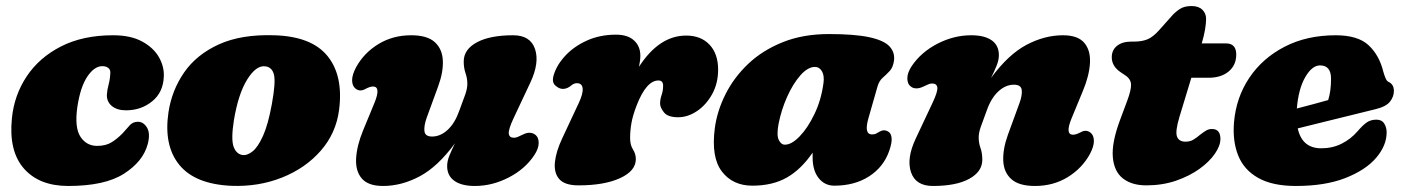

<svg xmlns="http://www.w3.org/2000/svg" viewBox="-20 -602 4659 637"><path d="M319.5 -382.5Q293 -382.5 269.8 -348Q246.5 -313.5 236.5 -246.5Q227 -178.5 247 -148.2Q267 -118 302 -118Q331 -118 350 -129.8Q369 -141.5 387 -160Q399.5 -173.5 410 -185.8Q420.5 -198 437.5 -198Q456 -198 467.8 -178.5Q479.5 -159 470 -123.5Q454.5 -66 391 -25.5Q327.5 15 206.5 15Q110 15 59.2 -43Q8.5 -101 19.5 -209.5Q27 -286 68.5 -348.5Q110 -411 182.5 -448Q255 -485 355 -485Q413.5 -485 451.2 -464.5Q489 -444 507 -412.8Q525 -381.5 523.5 -348Q521.5 -295.5 484.8 -265.8Q448 -236 398 -236Q368.5 -236 351.2 -250.2Q334 -264.5 334.5 -287.5Q335.5 -303.5 340.5 -322.2Q345.5 -341 346 -361Q346.5 -371 339 -376.8Q331.5 -382.5 319.5 -382.5Z M889.5 -485Q1013.5 -481.5 1066.5 -416.2Q1119.5 -351 1105 -237.5Q1095 -160 1044.2 -102Q993.5 -44 915.8 -13Q838 18 747.5 14.5Q627 9 574.8 -55.2Q522.5 -119.5 539 -230Q550 -302.5 591 -361.8Q632 -421 706.2 -454.8Q780.5 -488.5 889.5 -485ZM786 -87.5Q800.5 -86 818 -99.8Q835.5 -113.5 852.5 -151Q869.5 -188.5 882 -257Q895 -328.5 889 -354Q883 -379.5 859.5 -382Q829.5 -385.5 800 -338Q770.5 -290.5 756 -203Q746 -139.5 755.2 -114.8Q764.5 -90 786 -87.5Z M1754.5 -156Q1767 -147.5 1767.2 -128.5Q1767.5 -109.5 1752.5 -87Q1722 -41 1667.5 -13Q1613 15 1555.5 15Q1511.5 15 1487.5 -2Q1463.5 -19 1463.5 -51Q1463.5 -67.5 1471.2 -86.5Q1479 -105.5 1489.5 -126.5Q1432 -48.5 1372 -16.8Q1312 15 1251 15Q1201.5 15 1180.2 -10Q1159 -35 1161.5 -77Q1164 -119 1184.5 -169L1222.5 -261Q1244.5 -315 1217.5 -315Q1208 -315 1192.5 -307Q1173.5 -296 1158.5 -309Q1148.5 -317.5 1148.2 -335.5Q1148 -353.5 1161.5 -379Q1187.5 -426.5 1235.5 -455.8Q1283.5 -485 1344 -485Q1397.5 -485 1422.5 -462.2Q1447.5 -439.5 1449.2 -401Q1451 -362.5 1433.5 -315L1395.5 -211Q1386 -184 1388.2 -166.5Q1390.5 -149 1413.5 -149Q1441 -149 1465 -171Q1489 -193 1503.5 -234Q1517 -270 1523.8 -289.2Q1530.5 -308.5 1530.5 -324Q1530.5 -342 1524.5 -359.2Q1518.5 -376.5 1518.5 -398Q1518.5 -438 1562 -461.5Q1605.5 -485 1682.5 -485Q1739.5 -485 1755 -439.5Q1770.5 -394 1739.5 -328L1683.5 -209Q1666.5 -172.5 1668 -158.8Q1669.5 -145 1685 -145Q1691.5 -145 1697.8 -147.8Q1704 -150.5 1713.5 -155Q1727 -162 1737.2 -161.5Q1747.5 -161 1754.5 -156Z M1847.5 -307Q1835 -307 1822.2 -318.5Q1809.5 -330 1817.5 -354.5Q1828 -388 1856.5 -418.2Q1885 -448.5 1928 -467.8Q1971 -487 2024 -487Q2062.5 -487 2083.5 -467.8Q2104.5 -448.5 2104.5 -417Q2104.5 -402 2100 -380.5Q2167 -484 2256.5 -484Q2305.5 -484 2334 -453.8Q2362.5 -423.5 2362.5 -371Q2362.5 -325.5 2342.8 -289.8Q2323 -254 2292.5 -233.5Q2262 -213 2230 -213Q2195.5 -213 2182.8 -229.2Q2170 -245.5 2170 -258Q2170 -272.5 2175 -286.8Q2180 -301 2180 -317.5Q2180 -335 2164.5 -335Q2124.5 -335 2092.5 -253Q2079 -218 2074.8 -193Q2070.5 -168 2070.5 -144Q2070.5 -121 2080 -106.2Q2089.5 -91.5 2089.5 -74Q2089.5 -35 2037.2 -11Q1985 13 1899.5 13Q1854 13 1835.8 -7.5Q1817.5 -28 1821 -63.5Q1824.5 -99 1845.5 -143.5L1900.5 -261Q1915 -292 1913 -309Q1911 -326 1894 -326Q1884.5 -326 1876 -319Q1862 -307 1847.5 -307Z M2861 -209Q2846 -156 2873 -156Q2882 -156 2887 -159Q2892 -162 2899.5 -166Q2913 -173.5 2926 -166Q2936 -161 2938 -145.2Q2940 -129.5 2930 -101Q2911.5 -48 2863.5 -17Q2815.5 14 2748 14Q2716 14 2696 -11.2Q2676 -36.5 2676 -80Q2676 -88 2676 -95.5Q2637.5 -39.5 2590.2 -12.8Q2543 14 2476 14Q2411 14 2375 -33Q2339 -80 2351.5 -176.5Q2359 -233.5 2386.8 -289Q2414.5 -344.5 2462 -389.8Q2509.5 -435 2576.8 -462Q2644 -489 2730 -489Q2816 -489 2864.2 -478.5Q2912.5 -468 2931 -448.2Q2949.5 -428.5 2946 -401Q2943 -378.5 2931.8 -366.5Q2920.5 -354.5 2908.5 -344Q2896.5 -333.5 2891 -314ZM2563 -191Q2556 -153 2563.8 -137.5Q2571.5 -122 2584 -122Q2606.5 -122 2633.2 -149.8Q2660 -177.5 2682.2 -223.8Q2704.5 -270 2712 -326Q2715.5 -351 2707 -365.5Q2698.5 -380 2684 -380Q2660 -380 2635.2 -351.8Q2610.5 -323.5 2591.2 -280.2Q2572 -237 2563 -191Z M3003 -314Q2990.5 -322.5 2990.2 -341.5Q2990 -360.5 3005 -383Q3036 -429 3090.2 -457Q3144.5 -485 3202 -485Q3246.5 -485 3270.2 -468.2Q3294 -451.5 3294 -419Q3294 -402.5 3286.2 -383.5Q3278.5 -364.5 3268 -343.5Q3325.5 -421.5 3385.5 -453.2Q3445.5 -485 3506.5 -485Q3556 -485 3577.2 -460Q3598.5 -435 3596.2 -393.2Q3594 -351.5 3573 -301L3535 -209Q3513 -155 3540 -155Q3549.5 -155 3565 -163Q3584 -174 3599 -161Q3609 -152.5 3609.2 -134.5Q3609.5 -116.5 3596 -91Q3570 -43.5 3522.2 -14.2Q3474.5 15 3413.5 15Q3360.5 15 3335.2 -7.8Q3310 -30.5 3308.5 -69.2Q3307 -108 3324 -155L3362 -259Q3372 -286 3369.8 -303.5Q3367.5 -321 3344 -321Q3316.5 -321 3292.5 -299Q3268.5 -277 3254 -236Q3240.5 -200 3233.8 -180.8Q3227 -161.5 3227 -146Q3227 -128 3233 -111Q3239 -94 3239 -72Q3239 -32.5 3195.8 -8.8Q3152.5 15 3075 15Q3018 15 3002.5 -30.5Q2987 -76 3018 -142L3074 -261Q3091.5 -298 3089.8 -311.5Q3088 -325 3072.5 -325Q3066 -325 3059.8 -322.2Q3053.5 -319.5 3044 -315Q3030.5 -308.5 3020.2 -308.8Q3010 -309 3003 -314Z M3713.5 -352 3698.5 -362Q3668.5 -382 3668.5 -412Q3668.5 -436 3686 -450Q3703.5 -464 3733.5 -464H3742.5Q3769 -464 3787.5 -471.8Q3806 -479.5 3827.5 -504L3868.5 -550Q3878.5 -561.5 3893.8 -571.8Q3909 -582 3933 -582Q3956.5 -582 3969 -569.8Q3981.5 -557.5 3981.5 -539.5Q3981.5 -525 3978 -504Q3974.5 -483 3967 -458H4047.5Q4081.5 -458 4081.5 -421Q4081.5 -386 4056.5 -365Q4031.5 -344 3989.5 -344H3932.5L3893 -214Q3878.5 -165.5 3885 -148.8Q3891.5 -132 3913 -132Q3927.5 -132 3937.8 -137.8Q3948 -143.5 3963 -156Q3976.5 -166.5 3984 -170.2Q3991.5 -174 4001 -174Q4029 -174 4029 -141Q4029 -118.5 4010.5 -91.8Q3992 -65 3958.8 -41.2Q3925.5 -17.5 3880.8 -2.2Q3836 13 3783 13Q3735 13 3705.5 -10Q3676 -33 3672 -81Q3668 -129 3696 -204L3719.5 -267Q3733 -303 3732.5 -321.2Q3732 -339.5 3713.5 -352Z M4580.5 -163Q4580.5 -119 4545.5 -78.2Q4510.5 -37.5 4443.2 -11.2Q4376 15 4279.5 15Q4201.5 15 4154.2 -11.8Q4107 -38.5 4088 -86Q4069 -133.5 4074 -195.5Q4081 -278.5 4124.8 -343.8Q4168.5 -409 4242 -447Q4315.5 -485 4411.5 -485Q4485 -485 4520.5 -452Q4556 -419 4569.5 -364Q4572.5 -353 4576.5 -343.5Q4580.5 -334 4585.5 -331Q4594 -327.5 4599.2 -320.2Q4604.5 -313 4604.5 -300Q4604.5 -281.5 4591.8 -265Q4579 -248.5 4544.5 -240Q4512 -232 4467.5 -221Q4423 -210 4375 -198.2Q4327 -186.5 4285.5 -176Q4300 -110 4363.5 -110Q4400.5 -110 4431 -125.2Q4461.5 -140.5 4483.5 -166Q4502.5 -188 4515.5 -196.5Q4528.5 -205 4546.5 -205Q4564.5 -205 4572.5 -192Q4580.5 -179 4580.5 -163ZM4359.5 -385Q4333 -385 4310.5 -346.2Q4288 -307.5 4282.5 -242Q4310 -249 4337.5 -256.5Q4365 -264 4386.5 -270Q4396 -299 4396 -341Q4396 -385 4359.5 -385Z"/></svg>

Font: Fraunces 9pt SuperSoft Black
Style: Italic
Weight: 900
Italic angle: -16°
Version: Version 1.000;[0bf87f6ff]